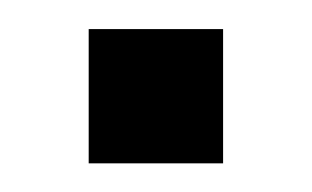

<svg xmlns="http://www.w3.org/2000/svg" viewBox="-20 -485 218 134"><path d="M41.9 -371V-464.7H135.7V-371Z"/></svg>

Font: Big Shoulders Display SC Thin
Style: Regular
Weight: 100
Designer: Patric King
Foundry: XO Type Co
Version: Version 2.002